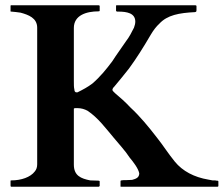

<svg xmlns="http://www.w3.org/2000/svg" viewBox="-20 -708 848 728"><path d="M354 -23C344 -23 334 -24 322 -24C287.2 -31 260 -41.4 260 -84V-296C261 -297 262 -298 265 -298H274C288 -298 301 -294 312 -288C351.8 -261.4 380 -222.7 411 -186C429.9 -162.9 455.1 -136.3 472 -110C485.2 -94.2 504.2 -69.9 508 -51C508 -33.7 494.4 -29.8 481 -26C474 -26 466 -25 458 -25C450 -25 444 -25 440 -24C438 -24 437 -23 437 -21V-4C436 -1 437 0 440 0H804C807 0 808 -1 808 -4V-20C808 -21.9 805.7 -23 804 -23C801 -23 798 -23 796 -24H786C782 -25 777 -26 770 -27C716.1 -36 672.3 -59.2 643 -95C616.7 -127.2 597 -159 576 -185C543 -227.9 509.8 -267.9 475 -300C455 -321.5 435.9 -338.2 417 -354C411 -359 407 -364 406 -367C407 -371 408 -375 412 -378C431.3 -401.2 449.2 -422.7 469 -448C497.7 -487.2 523.1 -527.6 552 -577C562 -594 573 -608 584 -618C614.3 -651 659.2 -659 719 -662C721 -662 722 -663 724 -664C724 -666 725 -667 725 -668V-685C725 -686.9 722.7 -688 721 -688H424C422 -688 421 -688 420 -687V-668C420 -667 420 -666 421 -666C422 -664 423 -664 424 -664H429C461 -664 493 -658.3 493 -626C493 -619 491 -611 488 -603C479.1 -585.2 470.4 -568 458 -552C441.5 -527.2 421.4 -500.6 406 -476C382.7 -444.9 359.3 -416.1 330 -391C312.3 -377.7 295 -368.5 274 -358H269C265 -358 262 -362 262 -369C260 -376 260 -387 260 -401V-602C260 -649.7 306.5 -665 354 -665C357 -665 358 -666 358 -668V-685C358 -686.9 355.7 -688 354 -688H23C21 -689 20 -688 20 -685V-668C19 -665 20 -664 23 -664C34 -663 46 -662 58 -660C87.7 -651.9 121 -639.8 121 -603V-85C121 -74 118 -65 112 -58C95.5 -36 60.5 -24 23 -24C21 -25 20 -24 20 -21V-4C20 -1 21 0 23 0H354C355 0 356 0 357 -2C358 -2 358 -3 358 -4V-20C358 -21.9 355.7 -23 354 -23Z"/></svg>

Font: fbb
Style: Bold
Weight: 400
Designer: David J. Perry, Michael Sharpe
Version: Version 1.045